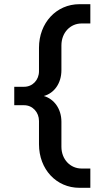

<svg xmlns="http://www.w3.org/2000/svg" viewBox="-20 -690 499 916"><path d="M359 206H411V114H369C316 114 273 71 273 10V-109C273 -171 238 -218 189 -232C238 -245 273 -292 273 -355V-473C273 -535 316 -578 369 -578H411V-670H359C249 -670 166 -581 166 -462V-350C166 -309 136 -276 95 -276H48V-188H95C136 -188 166 -154 166 -113V-2C166 118 249 206 359 206Z"/></svg>

Font: LT Wave Text Medium
Style: Regular
Weight: 500
Designer: Daniel Lyons
Version: Version 2.5 (Glyphs App)